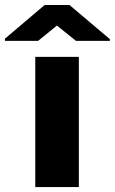

<svg xmlns="http://www.w3.org/2000/svg" viewBox="-85 -759 466 779"><path d="M234.9 0H58.1V-528.3H234.9ZM360.8 -600.1V-593.3H223.1L146 -655.3L69.8 -593.3H-64.9V-602.1L96.2 -738.8H196.8Z"/></svg>

Font: Heebo Black
Style: Regular
Weight: 900
Designer: Oded Ezer
Foundry: Ezer Type House
Version: Version 3.100